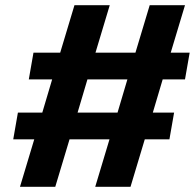

<svg xmlns="http://www.w3.org/2000/svg" viewBox="-20 -720 751 740"><path d="M607 -414 569 -286H651L633 -183H538L483 0H347L402 -183H248L193 0H57L112 -183H31L49 -286H143L181 -414H91L109 -517H212L267 -700H403L348 -517H502L557 -700H693L638 -517H711L693 -414ZM471 -414H317L279 -286H433Z"/></svg>

Font: Sarabun
Style: Bold Italic
Weight: 700
Italic angle: -10°
Designer: Suppakit Chalermlarp | Katatrad Co.,Ltd.
Foundry: Cadson Demak Co.,Ltd.
Version: Version 1.000; ttfautohint (v1.6)